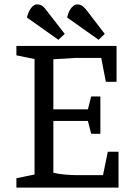

<svg xmlns="http://www.w3.org/2000/svg" viewBox="-20 -858 612 878"><path d="M247 -676 103 -778Q111 -808 123.5 -823Q136 -838 149 -838Q161 -838 171 -832.5Q181 -827 196 -806L276 -703ZM431 -676 287 -778Q294 -808 307 -823Q320 -838 334 -838Q344 -838 354 -832.5Q364 -827 380 -806L459 -703ZM55 0V-43L138 -60V-588L55 -605V-648H513V-484H464L443 -593H322L224 -587V-358H382L397 -417H439V-246H397L382 -305H224V-68Q243 -63 274 -60Q305 -57 334 -57H451L473 -164H522V0Z"/></svg>

Font: Faustina Light
Style: Regular
Weight: 400
Version: Version 1.200